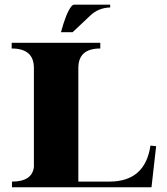

<svg xmlns="http://www.w3.org/2000/svg" viewBox="-20 -790 703 810"><path d="M237.1 -654.1Q258.8 -733.6 279.5 -761Q286.6 -770.3 292.5 -770.3H444.8V-758.5Q395.8 -757.3 361.1 -724.6L286.4 -654.1ZM310.5 -23.9H441.4Q592.5 -23.9 614.7 -175.8L638.7 -173.3L619.1 0H30.5V-23.9Q116 -23.9 123 -85.9Q123 -85.9 123 -503.4Q123 -585.4 29.3 -585.4V-609.4H403.1V-585.4Q310.5 -585.4 310.5 -503.4Z"/></svg>

Font: itsadzoke
Style: Regular
Weight: 700
Width: 7
Version: Version 0.45